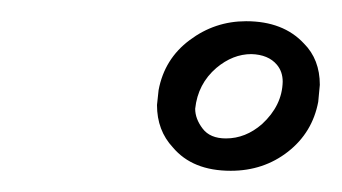

<svg xmlns="http://www.w3.org/2000/svg" viewBox="-20 -708 322 181"><path d="M197.5 -547Q161.5 -547 143 -569Q128 -585 128 -609L129.5 -623Q135 -652.5 158.8 -670.2Q182.5 -688 212 -688Q247 -688 266.5 -667Q281.5 -652 281.5 -628L280 -612Q274.5 -583 251.5 -565Q228.5 -547 197.5 -547ZM193 -577.5Q211.5 -577.5 227 -591Q246 -608.5 246.5 -631Q246.5 -640.5 241 -647Q233 -656.5 217 -657Q199.5 -657 184 -644Q166.5 -629 164 -605.5Q164 -596 171 -586.8Q178 -577.5 193 -577.5Z"/></svg>

Font: Lucymar Sans
Style: Italic
Weight: 400
Italic angle: -10°
Foundry: The League of Moveable Type (original font) / Main changes by Cristiano Sobral with portions from Mirco Monsees
Version: Version 2.00;August 30, 2020;FontCreator 13.0.0.2681 64-bit